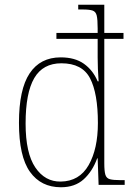

<svg xmlns="http://www.w3.org/2000/svg" viewBox="-20 -780 562 810"><path d="M237 10Q153 10 106.5 -55Q60 -120 60 -262Q60 -403 105 -470.5Q150 -538 236 -538Q296 -538 334 -511Q372 -484 392 -437H396Q394 -464 393 -489.5Q392 -515 392 -538V-616H218V-641H392V-660Q392 -698 388 -714.5Q384 -731 370.5 -735.5Q357 -740 329 -740H310V-760H420V-641H501V-616H420V-91Q420 -58 424.5 -43Q429 -28 443.5 -24Q458 -20 489 -20H506V0H396L392 -112H390Q370 -57 333 -23.5Q296 10 237 10ZM236 -14Q315 -15 354 -83.5Q393 -152 393 -261Q393 -386 360 -449.5Q327 -513 239 -513Q161 -513 124.5 -450.5Q88 -388 88 -259Q88 -134 129 -73.5Q170 -13 236 -14Z"/></svg>

Font: Noto Serif Tamil SemiCondensed Thin
Style: Italic
Weight: 100
Width: 4
Italic angle: -12°
Designer: Indian Type Foundry, Tom Grace, and the Monotype Design Team
Foundry: Monotype Imaging Inc.
Version: Version 2.003; ttfautohint (v1.8.4.7-5d5b)